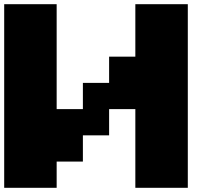

<svg xmlns="http://www.w3.org/2000/svg" viewBox="-20 -1020 1040 915"><path d="M0 -125V-1000H250V-500H375V-625H500V-750H625V-1000H875V-125H625V-500H500V-375H375V-250H250V-125Z"/></svg>

Font: Press Start 2P
Style: Regular
Weight: 400
Designer: CodeMan38
Foundry: CodeMan38
Version: Version 3.000